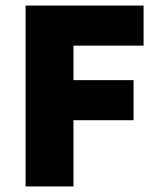

<svg xmlns="http://www.w3.org/2000/svg" viewBox="-20 -670 576 690"><path d="M72 0V-650H496V-506H244V-382H460V-238H244V0Z"/></svg>

Font: Assistant ExtraLight ExtraBold
Style: Regular
Weight: 800
Version: Version 3.000